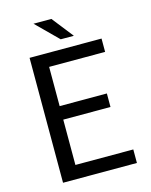

<svg xmlns="http://www.w3.org/2000/svg" viewBox="-121 -896 765 974"><g transform="rotate(-15 261.0 -409.0)"><path d="M87 0V-656H465V-586H171V-380H419V-309H171V-71H475V0ZM151 -818H245L333 -706H264Z"/></g></svg>

Font: RibengUni
Style: Regular
Weight: 400
Designer: (1) Dr. Andrew Glass (Program Manager at Microsoft Corporation)
(2) Bivuti Chakma (Suz Moriz)
(3) Paul D. Hunt (Adobe Co
Foundry: Bivuti Chakma and Jyoti Chakma
Version: Version 1.2020